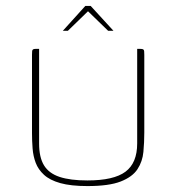

<svg xmlns="http://www.w3.org/2000/svg" viewBox="-20 -625 595 648"><path d="M467 -178Q467 -145 464 -112.5Q461 -80 444 -54Q427 -28 387.5 -12.5Q348 3 275 3Q219 3 183.5 -7Q148 -17 128.5 -35Q109 -53 100.5 -75.5Q92 -98 90 -124Q88 -150 88 -176V-440Q88 -448 88.5 -452.5Q89 -457 92 -458.5Q95 -460 100 -460H112V-140Q112 -94 128.5 -67Q145 -40 181 -28Q217 -16 275 -16Q364 -16 403.5 -45.5Q443 -75 443 -141V-460H454Q460 -460 463 -458.5Q466 -457 466.5 -452.5Q467 -448 467 -440ZM192 -521 268 -605H286L363 -521H345L277 -587L209 -521Z"/></svg>

Font: Genos Thin Thin
Style: Regular
Weight: 250
Version: Version 1.010